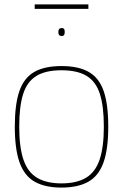

<svg xmlns="http://www.w3.org/2000/svg" viewBox="-20 -839 557 869"><path d="M47 -266Q47 -366 67.5 -426Q88 -486 134.5 -513Q181 -540 258 -540Q336 -540 382.5 -513Q429 -486 449.5 -426Q470 -366 470 -266Q470 -163 448 -102.5Q426 -42 379 -16Q332 10 258 10Q185 10 138 -16Q91 -42 69 -102.5Q47 -163 47 -266ZM67 -266Q67 -172 86.5 -115.5Q106 -59 148.5 -34Q191 -9 258 -9Q326 -9 368.5 -34Q411 -59 430.5 -115.5Q450 -172 450 -266Q450 -358 432 -414Q414 -470 372 -495.5Q330 -521 258 -521Q187 -521 145 -495.5Q103 -470 85 -414Q67 -358 67 -266ZM259 -676Q244 -676 244 -694Q244 -712 259 -712Q268 -712 270.5 -707Q273 -702 273 -694Q273 -687 270.5 -681.5Q268 -676 259 -676ZM137 -799V-819H380V-799Z"/></svg>

Font: Georama Thin
Style: Regular
Weight: 100
Designer: Jean-Baptiste Levee
Foundry: Production Type
Version: Version 1.000